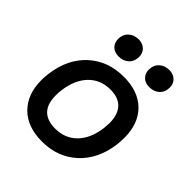

<svg xmlns="http://www.w3.org/2000/svg" viewBox="-164 -661 779 779"><g transform="rotate(45 225.0 -271.5)"><path d="M23 -161Q23 -181 26 -202Q39 -297 99.5 -352Q160 -407 250 -407Q334 -407 380.5 -360.5Q427 -314 427 -233Q427 -213 424 -190Q411 -96 350.5 -41Q290 14 201 14Q117 14 70 -33Q23 -80 23 -161ZM340 -202Q342 -224 342 -233Q342 -281 318.5 -306.5Q295 -332 249 -332Q192 -332 155.5 -294.5Q119 -257 110 -190Q108 -178 108 -158Q108 -61 202 -61Q258 -61 294.5 -98Q331 -135 340 -202ZM125 -499Q125 -525 142 -541Q159 -557 186 -557Q208 -557 222.5 -543.5Q237 -530 237 -509Q237 -481 220 -465.5Q203 -450 177 -450Q152 -450 138.5 -464Q125 -478 125 -499ZM301 -499Q301 -525 318 -541Q335 -557 362 -557Q384 -557 398.5 -543.5Q413 -530 413 -509Q413 -481 396 -465.5Q379 -450 353 -450Q328 -450 314.5 -464Q301 -478 301 -499Z"/></g></svg>

Font: Neutral Grotesk
Style: Italic
Weight: 400
Italic angle: -8°
Designer: Nawras Khrais
Foundry: Nawras Khrais
Version: Version 1.000